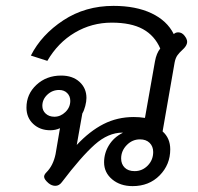

<svg xmlns="http://www.w3.org/2000/svg" viewBox="-20 -623 672 653"><path d="M334 -71Q334 -102 350.5 -129Q367 -156 397 -171V-172Q348 -172 302 -131Q256 -90 190 -3Q181 9 168 9Q156 9 145 0Q130 -13 130 -22Q130 -29 138 -37Q161 -60 169 -99L184 -187Q169 -180 151 -180Q116 -180 93 -201.5Q70 -223 70 -257Q70 -303 104 -334.5Q138 -366 188 -366Q227 -366 250.5 -344.5Q274 -323 274 -290Q274 -278 270 -262.5Q266 -247 260 -237L241 -130Q285 -177 332 -201Q379 -225 435 -225Q454 -225 473 -222L507 -414Q512 -442 525 -458Q506 -502 466 -524Q426 -546 360 -546Q292 -546 234.5 -512Q177 -478 141 -416L85 -434Q121 -505 195.5 -554Q270 -603 366 -603Q442 -603 495 -578Q548 -553 571 -507Q577 -513 586 -513Q599 -513 608 -501Q620 -486 615 -473Q612 -464 601 -454Q590 -444 583.5 -435Q577 -426 574 -411L533 -176Q559 -153 559 -115Q559 -63 523 -26.5Q487 10 431 10Q389 10 361.5 -13Q334 -36 334 -71ZM219 -280Q219 -296 208.5 -306.5Q198 -317 181 -317Q158 -317 141 -301Q124 -285 124 -263Q124 -247 135.5 -236.5Q147 -226 165 -226Q186 -226 202.5 -242Q219 -258 219 -280ZM501 -106Q501 -125 489 -137Q477 -149 456 -149Q430 -149 411 -129.5Q392 -110 392 -84Q392 -65 404 -53Q416 -41 438 -41Q464 -41 482.5 -60Q501 -79 501 -106Z"/></svg>

Font: Niramit Light
Style: Italic
Weight: 300
Italic angle: -10°
Designer: Katatrad Aksorn Co.,Ltd.
Foundry: Cadson Demak Co.,Ltd.
Version: Version 1.000; ttfautohint (v1.6)